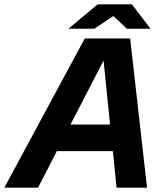

<svg xmlns="http://www.w3.org/2000/svg" viewBox="-88 -868 778 888"><path d="M-68 0 304 -690H514L592 0H451L434 -169H175L88 0ZM238 -292H421L391 -588ZM228 -735 364 -848H485L465 -813L348 -735ZM499 -735 416 -813 401 -848H522L608 -735Z"/></svg>

Font: Radio Canada Big SemiBold
Style: Italic
Weight: 600
Italic angle: -12°
Designer: Étienne Aubert Bonn
Foundry: Coppers and Brasses
Version: Version 1.001